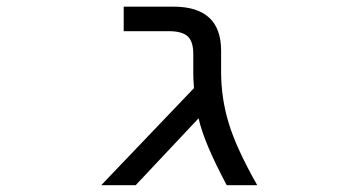

<svg xmlns="http://www.w3.org/2000/svg" viewBox="-20 -544 1040 566"><path d="M631.8 -332Q631.8 -254.9 654.3 -180.7Q676.8 -106.4 738.3 2H648.4Q581.1 -124 565.4 -195.3L379.9 2H278.3L551.8 -284.2Q549.8 -311.5 549.8 -325.2V-384.8Q549.8 -421.9 533.2 -437Q516.6 -452.1 477.5 -452.1H344.7V-524.4H491.2Q631.8 -524.4 631.8 -394.5Z"/></svg>

Font: GenEi Gothic M Regular
Style: Regular
Weight: 400
Designer: o_tamon (Modified); [Source Han Sans]
Ryoko NISHIZUKA  (kana & ideographs); Paul D. Hunt (Latin, Greek & Cyrillic); Wenl
Version: Version 1.1a;Original Version 1.004